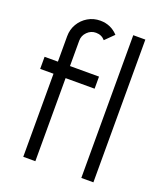

<svg xmlns="http://www.w3.org/2000/svg" viewBox="-140 -855 808 948"><g transform="rotate(20 264.0 -381.0)"><path d="M158.5 -633.5V-500H311V-436.5H158.5V0H95V-436.5H25V-500H95V-633.5Q95 -669 112.2 -698.2Q129.5 -727.5 158.8 -744.8Q188 -762 223.5 -762Q279 -762 316.5 -721.5L271.5 -677Q253 -698.5 223.5 -698.5Q197 -698.5 177.8 -679.2Q158.5 -660 158.5 -633.5ZM400 0V-750H463.5V0Z"/></g></svg>

Font: Urbanist Light
Style: Regular
Weight: 300
Designer: Corey Hu
Foundry: Corey Hu
Version: Version 1.330; ttfautohint (v1.8.4.7-5d5b)